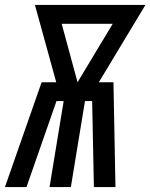

<svg xmlns="http://www.w3.org/2000/svg" viewBox="-49 -755 607 775"><path d="M-29 0 119 -423H178L92 -735H538L350 -423H409L417 0H330L323 -347H294L237 0H151L208 -347H179L58 0ZM264 -423 406 -659H200Z"/></svg>

Font: Iosevka SS18 Medium
Style: Italic
Weight: 500
Italic angle: -9°
Monospace: yes
Designer: Belleve Invis
Foundry: Belleve Invis
Version: Version 25.1.1; ttfautohint (v1.8.4)